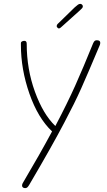

<svg xmlns="http://www.w3.org/2000/svg" viewBox="-20 -717 553 992"><path d="M94 242Q94 236 97 230Q188 76 249 -38Q176 -107 132 -233Q88 -359 88 -485V-495Q88 -500 93.5 -503Q99 -506 106 -506Q118 -506 118 -491Q118 -360 160.5 -243Q203 -126 266 -66Q328 -184 369 -275.5Q410 -367 461 -493Q465 -502 469 -505.5Q473 -509 480 -509Q498 -509 498 -496Q498 -491 496 -485Q433 -335 399 -259Q365 -183 313 -85Q251 34 131 238Q125 248 120.5 251.5Q116 255 110 255Q103 255 98.5 251.5Q94 248 94 242ZM273 -581Q273 -586 275 -589.5Q277 -593 285 -600L366 -679Q377 -689 383 -693Q389 -697 395 -697Q399 -697 403.5 -693.5Q408 -690 408 -684Q408 -679 404 -674.5Q400 -670 396 -666.5Q392 -663 389 -660L301 -581Q298 -578 293 -574Q288 -570 284 -570Q281 -570 277 -574Q273 -578 273 -581Z"/></svg>

Font: Mali ExtraLight
Style: Italic
Weight: 275
Italic angle: -10°
Version: Version 1.000; ttfautohint (v1.6)